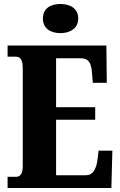

<svg xmlns="http://www.w3.org/2000/svg" viewBox="-20 -942 603 962"><path d="M283 -776C331 -776 372 -800 372 -849C372 -900 331 -922 283 -922C233 -922 195 -900 195 -849C195 -800 233 -776 283 -776ZM18 0H538L543 -187H474L468 -139C462 -95 446 -64 410 -64H261V-342H457V-405H261V-650H385C424 -650 438 -626 441 -575L445 -527H515L513 -714H18V-658H58C76 -658 94 -651 94 -600V-109C94 -74 83 -56 60 -56H18Z"/></svg>

Font: Noto Serif Ethiopic ExtraCondensed Black
Style: Regular
Weight: 900
Width: 2
Designer: Monotype Design Team
Foundry: Monotype Imaging Inc.
Version: Version 2.102